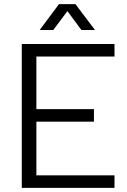

<svg xmlns="http://www.w3.org/2000/svg" viewBox="-20 -914 617 934"><path d="M308 -860 376 -768H442L347 -894H267L173 -768H239ZM537 -639V-700H86V0H537V-61H157V-322H437V-383H157V-639Z"/></svg>

Font: Arthouse Owned
Style: Regular
Weight: 400
Designer: Jeremy Tribby
Foundry: Tribby Type
Version: Version 1.000;PS 001.000;hotconv 1.0.88;makeotf.lib2.5.64775